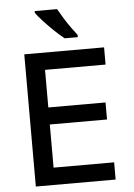

<svg xmlns="http://www.w3.org/2000/svg" viewBox="-62 -987 723 1033"><g transform="rotate(-5 300.0 -470.5)"><path d="M89 0V-714H520V-621H193V-418H502V-326H193V-93H520V0ZM313 -781Q290 -799 260.5 -827Q231 -855 204.5 -884Q178 -913 165 -931V-941H286Q298 -919 315 -891.5Q332 -864 350.5 -838Q369 -812 384 -793V-781Z"/></g></svg>

Font: Noto Sans Mono Medium
Style: Regular
Weight: 500
Designer: Monotype Design Team
Foundry: Monotype Imaging Inc.
Version: Version 2.014